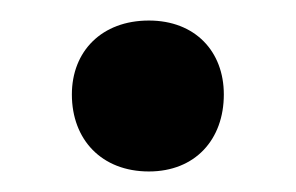

<svg xmlns="http://www.w3.org/2000/svg" viewBox="-20 -162 288 187"><path d="M125 5C170 5 198 -26 198 -70C198 -112 170 -142 125 -142C79 -142 50 -112 50 -70C50 -26 79 5 125 5Z"/></svg>

Font: SN Pro SemiBold
Style: Regular
Weight: 600
Designer: Tobias Whetton
Foundry: Supernotes
Version: Version 1.003;Glyphs 3.3 (3324)